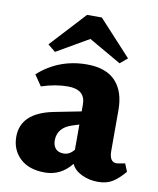

<svg xmlns="http://www.w3.org/2000/svg" viewBox="-80 -836 676 822"><g transform="rotate(10 258.5 -425.0)"><path d="M264 -674 124 -593 91 -620 232 -773H296L437 -620L405 -593ZM189 -220Q189 -198 200.5 -184.5Q212 -171 236.5 -171Q261 -171 281 -195V-305L253 -296Q189 -276 189 -220ZM286 -135Q240 -77 170.5 -77Q101 -77 62.5 -113.5Q24 -150 24 -207Q24 -311 164 -339L281 -362V-392Q281 -457 205 -457Q150 -457 90 -437L58 -484Q147 -564 269 -564Q352 -564 393.5 -520Q435 -476 435 -395V-218Q435 -169 466 -169Q471 -169 503 -175L517 -141Q490 -109 464.5 -93Q439 -77 401 -77Q363 -77 330.5 -92.5Q298 -108 286 -135Z"/></g></svg>

Font: Halant
Style: Bold
Weight: 700
Designer: Hitesh Malaviya (Devanagari), Satya Rajpurohit (Latin)
Foundry: Indian Type Foundry
Version: Version 1.101;PS 1.0;hotconv 1.0.78;makeotf.lib2.5.61930; tt